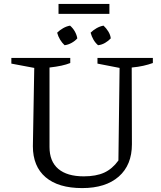

<svg xmlns="http://www.w3.org/2000/svg" viewBox="-20 -951 821 981"><path d="M400 10Q278 10 213 -45.5Q148 -101 148 -204L155 -604L38 -626V-655H339V-629Q319 -621 293.5 -615.5Q268 -610 233 -606V-200Q233 -126 278 -88Q323 -50 408 -50Q471 -50 512.5 -69Q554 -88 585 -131L591 -604L478 -626V-655H761V-629Q739 -621 712.5 -615Q686 -609 653 -606L654 -214Q654 -108 587 -49Q520 10 400 10ZM338 -820Q353 -807 362.5 -790Q372 -773 375 -755Q364 -742 346 -732Q328 -722 310 -720Q297 -732 287 -748.5Q277 -765 272 -784Q285 -797 302.5 -807Q320 -817 338 -820ZM509 -820Q523 -807 533.5 -790Q544 -773 546 -755Q534 -742 517 -732Q500 -722 481 -720Q467 -732 457.5 -748.5Q448 -765 443 -784Q456 -797 473.5 -807Q491 -817 509 -820ZM279 -880V-931H539V-880Z"/></svg>

Font: Piazzolla Thin
Style: Regular
Weight: 400
Version: Version 2.001